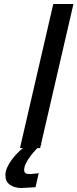

<svg xmlns="http://www.w3.org/2000/svg" viewBox="-20 -742 388 962"><path d="M80 0 247 -722H348L181 0ZM7 136Q7 117 15.5 98Q24 79 37 61Q50 43 65.5 27Q81 11 96 -1L119 -20H189Q178 -11 163 4.5Q148 20 134 38Q120 56 110.5 75Q101 94 101 110Q101 119 106.5 124.5Q112 130 133 130L174 126L158 196L88 200Q53 200 30 184Q7 168 7 136Z"/></svg>

Font: Perun
Style: Italic
Weight: 400
Italic angle: -12°
Foundry: Copyright (c) Stefan Peev, Context Ltd, 2016
Version: Version 1.027